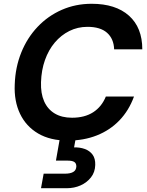

<svg xmlns="http://www.w3.org/2000/svg" viewBox="-20 -732 780 1016"><path d="M339 12Q246 12 182 -25.5Q118 -63 86 -130Q54 -197 58 -285Q61 -376 92.5 -454Q124 -532 179 -590Q234 -648 307 -680Q380 -712 465 -712Q592 -712 662.5 -649Q733 -586 733 -471H584Q582 -527 546.5 -558.5Q511 -590 443 -590Q391 -590 347 -568Q303 -546 270 -507Q237 -468 218 -414.5Q199 -361 197 -297Q195 -238 213.5 -196Q232 -154 269.5 -131.5Q307 -109 361 -109Q428 -109 473 -138Q518 -167 540 -221H689Q662 -147 612 -95Q562 -43 492.5 -15.5Q423 12 339 12ZM197 264 211 187H325Q352 187 367.5 178Q383 169 384 149Q384 132 373 125Q362 118 339 118H276L298 -7H382L372 48Q403 47 429 56.5Q455 66 470 86.5Q485 107 484 141Q483 179 461.5 206.5Q440 234 406.5 249Q373 264 333 264Z"/></svg>

Font: DM Sans 16pt
Style: Bold Italic
Weight: 700
Italic angle: -10°
Version: Version 4.004;gftools[0.9.30]